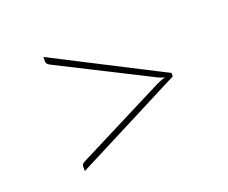

<svg xmlns="http://www.w3.org/2000/svg" viewBox="-75 -643 730 616"><g transform="rotate(-20 290.0 -335.0)"><path d="M489.5 -341V-329.5L120.5 -140.5V-157Q120.5 -164.5 131.5 -170L435.5 -324Q442.5 -327.5 449.8 -330.2Q457 -333 465.5 -335Q450 -338.5 435.5 -346.5L131.5 -500Q120.5 -506 120.5 -513.5V-530Z"/></g></svg>

Font: Lato 2
Style: Regular
Weight: 200
Designer: Lukasz Dziedzic with Adam Twardoch and Botio Nikoltchev
Foundry: tyPoland Lukasz Dziedzic
Version: Version 2.015; 2015-08-06; http://www.latofonts.com/